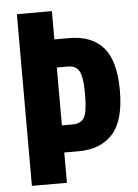

<svg xmlns="http://www.w3.org/2000/svg" viewBox="-52 -752 569 792"><g transform="rotate(-5 232.5 -355.5)"><path d="M47.9 -710.9V0H192.9V-125.5H252.4Q343.8 -125.5 393.8 -180.9Q443.8 -236.3 443.8 -359.9Q443.8 -483.4 395.5 -538.6Q347.2 -593.8 254.9 -593.8H192.9V-710.9ZM237.8 -477.5Q272.9 -477.5 286.1 -452.1Q299.3 -426.8 299.3 -357.9Q299.3 -285.6 285.9 -261.7Q272.5 -237.8 237.8 -237.8H192.9V-477.5Z"/></g></svg>

Font: Roboto Flex
Style: wght 700 wdth 25 opsz 34 GRAD 0.00 slnt 0.00 XTRA 468 XOPQ 96 YOPQ 79 YTLC 514 YTUC 712 YTAS 750 YTDE -203.00 YTFI 738
Weight: 700
Width: 1
Designer: Berlow after Robertson
Foundry: Google
Version: Version 3.100